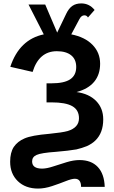

<svg xmlns="http://www.w3.org/2000/svg" viewBox="-20 -890 666 1118"><path d="M167 49.8Q167 91.8 225.1 91.8Q251.5 91.8 289.3 79.3Q327.1 66.9 367.9 54.4Q408.7 42 442.9 42Q511.7 42 549.6 82.5Q587.4 123 589.8 198.2H452.1Q452.1 150.9 416 150.9Q397.5 150.9 362.1 165Q326.7 179.2 283.2 193.6Q239.7 208 202.1 208Q128.4 208 83.7 164.8Q39.1 121.6 39.1 51.8Q39.1 -1.5 60.1 -34.2Q83 -67.4 123 -84Q164.1 -102.1 267.1 -110.8Q342.8 -118.2 374 -127Q439.9 -147 439.9 -201.2Q439.9 -249.5 401.1 -271.7Q362.3 -293.9 279.8 -293.9H251V-404.8H279.8Q353.5 -404.8 388.7 -428.2Q423.8 -451.7 423.8 -500Q423.8 -544.4 394.3 -568.1Q364.7 -591.8 311 -591.8Q207 -591.8 169.9 -471.2L40 -501Q92.8 -660.2 234.9 -689.9L146 -863.8H243.2L313 -700.2L365.2 -809.1Q380.4 -841.3 401.4 -855.7Q422.4 -870.1 453.1 -870.1Q500 -870.1 530.8 -832L492.2 -788.1Q485.4 -800.8 471.2 -800.8Q453.6 -800.8 441.9 -777.8L395 -689.9Q474.6 -674.3 518.8 -628.9Q563 -583.5 563 -519Q563 -455.6 528.3 -413.8Q493.7 -372.1 425.8 -354Q498.5 -344.2 539.8 -302Q581.1 -259.8 581.1 -194.8Q581.1 -116.2 535.2 -71.8Q516.6 -53.2 485.8 -39.1Q456.5 -27.3 424.8 -20Q380.9 -12.2 305.2 -5.9Q219.7 0 192.9 12.2Q167 23.9 167 49.8Z"/></svg>

Font: Libra Sans Modern
Style: Bold
Weight: 700
Foundry: Stefan Peev, Context Ltd
Version: Version 1.000